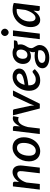

<svg xmlns="http://www.w3.org/2000/svg" viewBox="1326 -2102 956 3649"><g transform="rotate(-90 1804.5 -278.0)"><path d="M171 -394.5Q210.5 -456.5 259.5 -487.2Q308.5 -518 360.5 -518Q392.5 -518 417.5 -505.2Q442.5 -492.5 458.5 -467.8Q474.5 -443 480.5 -407Q486.5 -371 481 -324.5L442.5 0H335.5L374 -324.5Q381 -379 367.8 -403.8Q354.5 -428.5 320 -428.5Q298 -428.5 274.8 -416Q251.5 -403.5 230.2 -380.8Q209 -358 190.5 -325.8Q172 -293.5 160 -254L132 0H25L86 -511H140Q157.5 -511 166.8 -502.2Q176 -493.5 176 -475Z M764.5 -76.5Q798 -76.5 825.5 -95.2Q853 -114 872.2 -145.5Q891.5 -177 902 -218.2Q912.5 -259.5 912.5 -304.5Q912.5 -370.5 888.2 -402.2Q864 -434 816.5 -434Q782.5 -434 755.2 -415.5Q728 -397 709 -366Q690 -335 679.5 -293.5Q669 -252 669 -206.5Q669 -76.5 764.5 -76.5ZM755 7.5Q713 7.5 677.5 -6.8Q642 -21 616.2 -48.2Q590.5 -75.5 576 -115.2Q561.5 -155 561.5 -205.5Q561.5 -271 582.2 -328Q603 -385 639 -427.2Q675 -469.5 723.2 -493.8Q771.5 -518 826.5 -518Q868.5 -518 904 -503.8Q939.5 -489.5 965 -462.2Q990.5 -435 1005 -395.2Q1019.5 -355.5 1019.5 -305Q1019.5 -262 1010 -222Q1000.5 -182 983.5 -147.2Q966.5 -112.5 942.2 -84Q918 -55.5 888.8 -35.2Q859.5 -15 825.5 -3.8Q791.5 7.5 755 7.5Z M1227.5 -378.5Q1247 -419 1269.8 -448Q1292.5 -477 1317.2 -493.5Q1342 -510 1368.2 -513Q1394.5 -516 1421 -504.5L1401.5 -401.5Q1338 -427 1290.2 -385.2Q1242.5 -343.5 1213.5 -227.5L1186.5 0H1081.5L1143 -511H1197Q1214.5 -511 1223.8 -502.2Q1233 -493.5 1233 -475Z M1909.5 -510 1656.5 0H1566.5L1437 -510H1524.5Q1536 -510 1543 -503.8Q1550 -497.5 1551.5 -489L1615.5 -192Q1619.5 -169.5 1621.5 -148Q1623.5 -126.5 1625 -104.5Q1632 -126 1639.5 -147.5Q1647 -169 1656.5 -192L1795 -489Q1799 -498 1807.2 -504Q1815.5 -510 1825.5 -510Z M2165 -441Q2137 -441 2113.2 -429.5Q2089.5 -418 2070.8 -397.8Q2052 -377.5 2038.2 -349.5Q2024.5 -321.5 2017 -288.5Q2086 -297.5 2128 -308.5Q2170 -319.5 2192.5 -332.5Q2215 -345.5 2222.5 -360.2Q2230 -375 2230 -391.5Q2230 -399.5 2226.5 -408.5Q2223 -417.5 2215.2 -424.5Q2207.5 -431.5 2195 -436.2Q2182.5 -441 2165 -441ZM2314.5 -94.5Q2288.5 -68 2263.5 -48.8Q2238.5 -29.5 2212.5 -17Q2186.5 -4.5 2158 1.5Q2129.5 7.5 2096 7.5Q2051.5 7.5 2016 -7.5Q1980.5 -22.5 1955.2 -49.8Q1930 -77 1916.5 -115.8Q1903 -154.5 1903 -202.5Q1903 -242.5 1911.5 -281.2Q1920 -320 1936.2 -355Q1952.5 -390 1975.8 -419.8Q1999 -449.5 2028.8 -471Q2058.5 -492.5 2094.2 -504.8Q2130 -517 2171 -517Q2210.5 -517 2239.5 -505.8Q2268.5 -494.5 2287.8 -476.8Q2307 -459 2316.5 -437.5Q2326 -416 2326 -395.5Q2326 -362 2312.2 -334Q2298.5 -306 2263 -283.5Q2227.5 -261 2165.8 -244.5Q2104 -228 2007.5 -218Q2007 -215 2007 -211.8Q2007 -208.5 2007 -205Q2007 -141.5 2034.5 -109.2Q2062 -77 2117 -77Q2151.5 -77 2174.5 -86.5Q2197.5 -96 2213.8 -107.2Q2230 -118.5 2242.2 -128Q2254.5 -137.5 2268 -137.5Q2278.5 -137.5 2287.5 -127.5Z M2675 6.5Q2675 -12 2670.5 -28Q2607.5 -38.5 2562.8 -36.8Q2518 -35 2489 -24.5Q2460 -14 2446.5 2.8Q2433 19.5 2433 39Q2433 71.5 2460 88.5Q2487 105.5 2539.5 105.5Q2570 105.5 2595 97.8Q2620 90 2637.8 76.5Q2655.5 63 2665.2 45Q2675 27 2675 6.5ZM2585.5 -235Q2610 -235 2628.8 -246Q2647.5 -257 2660.2 -275Q2673 -293 2679.8 -315.8Q2686.5 -338.5 2687 -361.5Q2687 -402 2667 -423Q2647 -444 2611 -444Q2586.5 -444 2568 -433.8Q2549.5 -423.5 2536.8 -406.2Q2524 -389 2517.5 -366.8Q2511 -344.5 2511 -320.5Q2511 -279.5 2530.2 -257.2Q2549.5 -235 2585.5 -235ZM2862 -492 2857.5 -456.5Q2854.5 -434.5 2835 -428L2778.5 -415.5Q2781.5 -404 2783.2 -391.8Q2785 -379.5 2785 -365.5Q2785 -341.5 2779.5 -322.5Q2774 -303.5 2766 -287.2Q2758 -271 2748.8 -256.5Q2739.5 -242 2731.8 -227.5Q2724 -213 2718.8 -197.2Q2713.5 -181.5 2713.5 -163Q2713.5 -142.5 2722.8 -125.2Q2732 -108 2743.2 -89.8Q2754.5 -71.5 2763.8 -50.5Q2773 -29.5 2773 -2Q2772.5 35 2755.8 68Q2739 101 2707.8 126Q2676.5 151 2631.8 165.8Q2587 180.5 2530.5 180.5Q2485 180.5 2448 171Q2411 161.5 2385 144.5Q2359 127.5 2345 104Q2331 80.5 2331 52Q2331 18.5 2345.2 -6.8Q2359.5 -32 2383.5 -49.8Q2407.5 -67.5 2439 -78.5Q2470.5 -89.5 2505.2 -94.5Q2540 -99.5 2575.5 -98.8Q2611 -98 2643 -93Q2640 -101.5 2638 -110.5Q2636 -119.5 2636 -129.5Q2636 -144.5 2640.2 -160.8Q2644.5 -177 2654 -196Q2635 -183 2611.2 -176Q2587.5 -169 2555.5 -169Q2526.5 -169 2500.5 -178.5Q2474.5 -188 2455 -207Q2435.5 -226 2424.2 -254.5Q2413 -283 2413 -321.5Q2413 -358 2426.5 -393.5Q2440 -429 2466.8 -456.5Q2493.5 -484 2532.8 -501Q2572 -518 2623 -518Q2651 -518 2675.8 -511.5Q2700.5 -505 2721 -492Z M3051 -510 2989.5 0H2884L2945 -510ZM3083 -664Q3083 -649.5 3077 -636.5Q3071 -623.5 3061 -613.8Q3051 -604 3038.5 -598.2Q3026 -592.5 3012.5 -592.5Q2999 -592.5 2986.8 -598.2Q2974.5 -604 2965.2 -613.8Q2956 -623.5 2950.2 -636.5Q2944.5 -649.5 2944.5 -664Q2944.5 -678.5 2950.2 -691.8Q2956 -705 2965.5 -714.8Q2975 -724.5 2987.5 -730.2Q3000 -736 3013 -736Q3026.5 -736 3039.2 -730.2Q3052 -724.5 3061.8 -714.8Q3071.5 -705 3077.2 -692Q3083 -679 3083 -664Z M3460 -438Q3451.5 -439 3443.2 -439.5Q3435 -440 3426.5 -440Q3383.5 -440 3345.8 -420Q3308 -400 3280.2 -366Q3252.5 -332 3236.5 -287.2Q3220.5 -242.5 3220.5 -193Q3220.5 -136 3238.8 -108.8Q3257 -81.5 3290.5 -81.5Q3313 -81.5 3334.5 -96.2Q3356 -111 3375.2 -136.8Q3394.5 -162.5 3411 -197.5Q3427.5 -232.5 3439.5 -273.5ZM3426 -119Q3408.5 -90 3388.8 -66.8Q3369 -43.5 3347 -27Q3325 -10.5 3300.5 -1.5Q3276 7.5 3249.5 7.5Q3220 7.5 3195 -4Q3170 -15.5 3152 -38.5Q3134 -61.5 3123.8 -95.2Q3113.5 -129 3113.5 -173.5Q3113.5 -219 3125 -262.2Q3136.5 -305.5 3157.5 -343.8Q3178.5 -382 3208 -414Q3237.5 -446 3274 -469Q3310.5 -492 3352.8 -504.8Q3395 -517.5 3441.5 -517.5Q3475 -517.5 3508 -512.2Q3541 -507 3572.5 -494L3511.5 0H3455Q3434.5 0 3427 -10.5Q3419.5 -21 3419.5 -36.5Z"/></g></svg>

Font: Lato 2
Style: Italic
Weight: 600
Italic angle: -7°
Designer: Lukasz Dziedzic with Adam Twardoch and Botio Nikoltchev
Foundry: tyPoland Lukasz Dziedzic
Version: Version 2.015; 2015-08-06; http://www.latofonts.com/